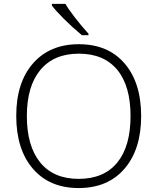

<svg xmlns="http://www.w3.org/2000/svg" viewBox="-20 -951 804 981"><path d="M701.2 -357.9Q701.2 -188 616.2 -89.1Q531.2 9.8 381.8 9.8Q232.9 9.8 147.9 -89.1Q63 -188 63 -358.9Q63 -529.3 148.7 -627.2Q234.4 -725.1 382.8 -725.1Q532.2 -725.1 616.7 -626.7Q701.2 -528.3 701.2 -357.9ZM117.2 -357.9Q117.2 -204.6 185.5 -120.8Q253.9 -37.1 381.8 -37.1Q510.7 -37.1 578.9 -120.1Q647 -203.1 647 -357.9Q647 -512.2 578.9 -594.5Q510.7 -676.8 382.8 -676.8Q255.4 -676.8 186.3 -593.8Q117.2 -510.7 117.2 -357.9ZM432.1 -771H398.4Q351.6 -809.6 306.4 -854.7Q261.2 -899.9 245.1 -922.9V-931.2H314.5Q327.1 -907.7 362.5 -861.8Q397.9 -815.9 432.1 -778.8Z"/></svg>

Font: Zoram GWebM Light
Style: Regular
Weight: 300
Foundry: Ascender Corporation
Version: Version 1.000